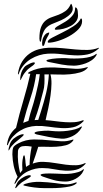

<svg xmlns="http://www.w3.org/2000/svg" viewBox="-20 -974 533 994"><path d="M475 -693Q482 -698 481 -693.5Q480 -689 478 -686Q469 -672 454.5 -662Q440 -652 423.5 -646Q407 -640 391 -637Q375 -634 363 -634Q332 -634 299 -640Q266 -646 233 -653Q231 -653 226 -655Q221 -657 221 -659Q219 -662 224.5 -664Q230 -666 232 -666Q239 -668 250.5 -669.5Q262 -671 275 -672Q288 -673 299.5 -673Q311 -673 319 -673Q341 -671 364.5 -671Q388 -671 409 -673Q430 -675 447.5 -680Q465 -685 475 -693ZM489 -726Q494 -728 492 -725Q490 -722 489 -721Q463 -698 432 -692Q401 -686 367.5 -687.5Q334 -689 298.5 -693.5Q263 -698 227 -696Q206 -695 183 -688Q160 -681 139.5 -668.5Q119 -656 102.5 -636.5Q86 -617 77 -592Q75 -588 74.5 -588Q74 -588 73.5 -589Q73 -590 73 -592Q73 -594 73 -595Q79 -631 95 -656Q111 -681 133 -696.5Q155 -712 181 -719Q207 -726 233 -727Q269 -728 303.5 -724.5Q338 -721 370.5 -718Q403 -715 433 -715.5Q463 -716 489 -726ZM160 -648Q162 -645 154 -638Q146 -631 142 -629Q134 -623 127 -617.5Q120 -612 114 -604Q106 -595 100.5 -586Q95 -577 90 -566Q88 -559 86 -559Q85 -559 85 -566V-573Q87 -588 91 -600Q95 -612 105 -625Q109 -631 118.5 -636.5Q128 -642 137 -646Q146 -650 153 -651Q160 -652 160 -648ZM430 -626Q435 -628 434.5 -625.5Q434 -623 432 -621Q419 -606 394.5 -599Q370 -592 342 -589.5Q314 -587 286.5 -588Q259 -589 241 -589Q247 -569 246.5 -540.5Q246 -512 241.5 -479.5Q237 -447 230 -414Q223 -381 216 -352Q243 -350 269 -346.5Q295 -343 319 -341.5Q343 -340 365 -341.5Q387 -343 408 -351Q413 -353 413 -350Q413 -347 411 -345Q387 -321 358 -315Q329 -309 297 -311Q265 -313 232 -318Q199 -323 166 -322Q145 -321 124 -315Q103 -309 83.5 -297Q64 -285 47.5 -267.5Q31 -250 21 -226Q20 -222 18 -222Q16 -222 16 -225.5Q16 -229 17 -231Q22 -260 34 -279Q46 -298 63 -312Q80 -384 101.5 -456Q123 -528 137 -592Q136 -592 130.5 -592.5Q125 -593 125 -595Q125 -597 128 -599Q131 -601 134 -603Q176 -623 220 -624.5Q264 -626 310 -622Q339 -620 368.5 -618Q398 -616 430 -626ZM210 -589Q211 -564 210 -542Q209 -520 204 -503Q195 -467 184 -428Q173 -389 159 -352Q163 -353 168 -353Q173 -353 178 -353L193 -400Q207 -444 218.5 -491Q230 -538 233 -589ZM167 -590Q159 -530 138 -467Q117 -404 100 -338Q108 -341 114.5 -343.5Q121 -346 127 -348Q132 -368 137 -386.5Q142 -405 147 -419Q149 -425 154 -442Q159 -459 165 -483Q171 -507 177 -535Q183 -563 186 -590ZM399 -318Q404 -322 403.5 -317.5Q403 -313 401 -311Q393 -297 380.5 -286Q368 -275 354 -268.5Q340 -262 325.5 -258.5Q311 -255 300 -256Q269 -258 235 -264.5Q201 -271 170 -278Q168 -279 163.5 -280.5Q159 -282 159 -285Q158 -287 162.5 -289.5Q167 -292 169 -292Q176 -294 186.5 -295Q197 -296 208.5 -297Q220 -298 230.5 -297.5Q241 -297 248 -296Q266 -294 287.5 -294Q309 -294 330.5 -297Q352 -300 370 -305Q388 -310 399 -318ZM421 -130Q423 -131 423 -129Q423 -127 422 -125Q400 -101 373.5 -95Q347 -89 318 -90.5Q289 -92 259 -98Q229 -104 200 -104Q163 -105 124.5 -87Q86 -69 60 -25Q57 -21 56 -21Q55 -21 55.5 -24Q56 -27 56 -28Q60 -39 63.5 -45Q67 -51 71 -59Q57 -87 51 -115.5Q45 -144 44 -175Q44 -198 48 -209Q52 -220 75 -232Q113 -252 156 -252Q199 -252 242 -247Q270 -244 298 -242.5Q326 -241 356 -251Q361 -253 360 -249.5Q359 -246 357 -244Q344 -228 321 -222Q298 -216 272 -214.5Q246 -213 222 -214Q198 -215 184 -214H178Q171 -190 163.5 -168.5Q156 -147 149 -127Q164 -132 177.5 -134.5Q191 -137 206 -136Q235 -135 264 -130Q293 -125 320.5 -121.5Q348 -118 373.5 -118.5Q399 -119 421 -130ZM144 -215Q138 -216 125.5 -217.5Q113 -219 98 -217Q88 -216 81 -209Q74 -202 73 -192Q71 -162 74 -134.5Q77 -107 84 -78L96 -93Q95 -105 95 -119Q95 -133 96.5 -144.5Q98 -156 100 -163Q102 -170 105 -170Q107 -170 108 -165Q109 -160 110 -154Q111 -148 111.5 -142Q112 -136 112 -133Q113 -127 113.5 -121.5Q114 -116 115 -110Q120 -113 124 -116Q128 -119 133 -121Q134 -166 144 -215ZM414 -97Q414 -94 412 -90Q406 -76 395 -65.5Q384 -55 371 -48Q358 -41 344.5 -37.5Q331 -34 321 -34Q286 -34 257.5 -42Q229 -50 201 -60Q199 -61 195 -63Q191 -65 190 -68Q189 -70 194 -72Q199 -74 201 -74Q207 -75 216.5 -75.5Q226 -76 236.5 -76Q247 -76 257 -75.5Q267 -75 274 -75Q291 -74 311 -73.5Q331 -73 349.5 -75.5Q368 -78 384.5 -83Q401 -88 410 -97Q413 -100 414 -97ZM103 -277Q103 -274 96.5 -268Q90 -262 81.5 -255Q73 -248 65.5 -242Q58 -236 56 -234Q48 -226 41 -218.5Q34 -211 29 -200Q24 -191 24 -197.5Q24 -204 25 -207Q27 -215 31.5 -228.5Q36 -242 49 -255Q55 -260 63.5 -265.5Q72 -271 80.5 -274.5Q89 -278 95.5 -279Q102 -280 103 -277ZM377 -29Q378 -25 374 -23Q362 -13 340.5 -8.5Q319 -4 294.5 -2Q270 0 247 0Q224 0 210 0Q185 0 157.5 -3.5Q130 -7 110 -12Q108 -13 104.5 -13.5Q101 -14 101 -16Q101 -18 104.5 -19.5Q108 -21 110 -22Q148 -34 187.5 -32.5Q227 -31 267 -26Q292 -22 317.5 -20Q343 -18 371 -29Q377 -31 377 -29ZM140 -63Q140 -60 133.5 -55.5Q127 -51 119 -46Q111 -41 103.5 -36.5Q96 -32 93 -30Q85 -23 79 -18Q73 -13 67 -5Q62 0 60 0H59V-1Q59 -1 59 -3Q64 -18 69.5 -28Q75 -38 89 -49Q95 -53 103 -57.5Q111 -62 119 -64.5Q127 -67 133 -67Q139 -67 140 -63ZM230 -805Q236 -807 235 -803Q234 -799 232 -794Q227 -785 224 -779.5Q221 -774 219 -769.5Q217 -765 215 -759.5Q213 -754 210 -744Q208 -739 206.5 -738Q205 -737 204 -736Q201 -734 199.5 -739Q198 -744 198 -752Q198 -758 199.5 -766Q201 -774 205 -782Q209 -790 215 -796.5Q221 -803 230 -805ZM193 -766Q190 -757 189 -757Q187 -757 185.5 -763Q184 -769 184 -774Q184 -812 192.5 -833.5Q201 -855 215.5 -867Q230 -879 248 -885Q266 -891 284 -898Q302 -905 318.5 -916.5Q335 -928 346 -952Q348 -957 351 -951Q354 -945 356 -936Q359 -918 346.5 -904Q334 -890 316 -879.5Q298 -869 278 -861.5Q258 -854 245 -848Q218 -835 207.5 -813.5Q197 -792 193 -766ZM227 -757Q227 -767 250 -779Q273 -791 302.5 -805.5Q332 -820 360 -838Q388 -856 398 -878H400Q404 -878 404.5 -872Q405 -866 405 -864Q405 -842 385.5 -822Q366 -802 338 -786.5Q310 -771 280.5 -762Q251 -753 231 -753Q227 -753 227 -757ZM264 -825Q266 -832 282.5 -841Q299 -850 318.5 -862Q338 -874 353.5 -891.5Q369 -909 369 -933Q369 -936 369.5 -936Q370 -936 375 -934Q381 -929 382.5 -915.5Q384 -902 384 -894Q384 -876 373 -862Q362 -848 345 -839Q328 -830 308 -825Q288 -820 271 -820Q269 -820 266 -820.5Q263 -821 264 -825Z"/></svg>

Font: Akronim
Style: Regular
Weight: 400
Designer: Grzegorz Klimczewski
Foundry: Fonty.PL
Version: Version 1.002